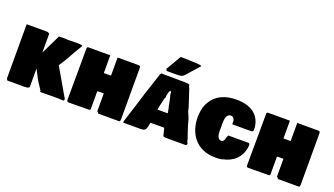

<svg xmlns="http://www.w3.org/2000/svg" viewBox="-75 -1532 3720 2136"><g transform="rotate(20 1784.5 -464.0)"><path d="M54.7 -17.6H260.7C285.2 -17.6 308.6 -20.5 314.5 -37.1V-253.9L369.1 -149.4C389.6 -110.4 418.9 -73.2 440.4 -37.1V-23.4H506.8C531.2 -23.4 557.6 -24.4 582 -24.4C628.9 -24.4 672.9 -24.4 718.8 -21.5C726.6 -27.3 725.5 -35.3 725.5 -44.1L534.6 -373.3C593.5 -458.9 640.7 -557.4 696.3 -645.5C702.1 -653.3 705.1 -663.1 705.1 -664.1C705.1 -675.8 647.5 -675.8 626 -675.8C621.1 -674.8 619.1 -674.8 619.1 -674.8H590.8C584 -674.8 576.2 -673.8 568.4 -673.8H531.2C512.7 -673.8 492.2 -675.8 472.7 -675.8L426.5 -674.6L402.3 -623C372.7 -562.9 344.3 -502.4 314.5 -442.4V-659.2C309.6 -683.6 275.4 -679.7 258.8 -679.7H43V-38.1C46.8 -30.5 51.3 -23.3 54.7 -17.6Z M1391.6 -651.4C1391.6 -673.8 1383.8 -677.7 1369.1 -677.7H1120.1V-462.9H1035.2V-672.9H772.5C767.6 -668.9 760 -665.1 760 -660.2L757.2 -44.9C757.2 -25.4 768.6 -21.5 778.3 -21.5H842.8C892.6 -21.5 942.4 -23.4 989.3 -23.4H1011.7C1024.4 -23.4 1033.2 -24.4 1036.1 -37.1V-248C1043.9 -249 1054.7 -250 1063.5 -250H1096.7C1112.3 -250 1112.3 -251 1112.3 -236.3V-39.1C1115.2 -34.2 1125 -31.3 1127.9 -28.3V-17.6H1377C1390.6 -17.6 1391.6 -34.2 1391.6 -50.8Z M1672.9 -745.1 1684.6 -723.6H1790C1846.7 -726.6 1862.3 -719.7 1895.5 -756.8L2027.7 -905.3C2027.7 -920 1893.6 -920.5 1872.1 -921.9L1778.1 -924.3ZM1711.9 -121.1H1862.3C1875 -121.1 1875 -122.1 1877.9 -109.4L1896.5 -35.2C1898.4 -24.4 1910.2 -23.4 1924.8 -21.5H2151.4C2171.9 -21.5 2178.7 -24.4 2178.7 -43C2175.8 -53.7 2167 -65.4 2164.1 -78.1V-87.9V-86.9C2146.7 -136.6 2129.4 -186.8 2113.6 -238.1L2094.2 -308.7C2083.4 -340.8 2059.7 -380 2055.7 -412.1V-418C2032.5 -488.2 2009.4 -558.6 1986.3 -628.9C1981.4 -637.7 1976.6 -645.5 1975.6 -651.4V-664.1C1969.7 -673.8 1939.5 -675.8 1901.4 -675.8L1637.7 -677.7C1632.9 -672.9 1632 -670.8 1627.9 -664.1C1612 -614.3 1596 -564.5 1579.1 -515.6V-516.6C1525.7 -356.2 1479.9 -195.9 1426.8 -35.2V-18.6H1637.7C1709 -18.6 1696.9 -70.5 1711.9 -121.1ZM1735.4 -294.9V-293ZM1842.8 -353.5C1842.8 -349.6 1846.7 -345.7 1847.7 -341.8V-331.1C1851.6 -316.4 1856.4 -295.9 1856.4 -285.2H1735.4C1735.4 -290 1740.2 -307.6 1740.2 -316.4C1749.1 -354.7 1757.9 -393.2 1766.6 -431.6C1766.6 -433.6 1772.5 -435.5 1774.4 -441.4V-464.8C1779.4 -491.2 1789.2 -528.3 1797.9 -530.3V-531.2C1804.7 -528.3 1808.6 -524.4 1811.5 -516.6V-493.2C1826.1 -449.3 1832.8 -399.8 1842.8 -353.5Z M2521.5 -3.9C2545.9 -3.9 2580.1 -5.9 2603.5 -10.7V-13.7C2719.7 -34.2 2813.5 -111.3 2828.1 -246.1V-264.6C2827.1 -276.4 2823.2 -284.2 2810.5 -284.2H2774.4C2747.1 -284.2 2720.7 -283.2 2693.4 -283.2C2654.3 -283.2 2615.2 -284.2 2576.2 -284.2C2554.7 -262.7 2561.5 -201.2 2519.5 -201.2C2468.8 -201.2 2466.8 -275.4 2466.8 -294.9V-349.6C2466.8 -406.2 2460 -502 2529.3 -502C2553.7 -502 2569.3 -477.5 2572.3 -458V-416H2781.2C2801.8 -416 2817.4 -417 2820.3 -431.6V-473.6C2804.7 -585 2732.4 -690.4 2523.4 -690.4C2402.3 -690.4 2279.3 -650.4 2216.8 -520.5V-521.5C2190.4 -468.8 2188.5 -423.8 2183.6 -371.1V-364.3C2183.6 -161.1 2298.1 -3.9 2521.5 -3.9Z M3518.6 -651.4C3518.6 -673.8 3510.7 -677.7 3496.1 -677.7H3247.1V-462.9H3162.1V-672.9H2899.4C2894.5 -668.9 2887 -665.1 2887 -660.2L2884.1 -44.9C2884.1 -25.4 2895.5 -21.5 2905.3 -21.5H2969.7C3019.5 -21.5 3069.3 -23.4 3116.2 -23.4H3138.7C3151.4 -23.4 3160.2 -24.4 3163.1 -37.1V-248C3170.9 -249 3181.6 -250 3190.4 -250H3223.6C3239.3 -250 3239.3 -251 3239.3 -236.3V-39.1C3242.2 -34.2 3252 -31.3 3254.9 -28.3V-17.6H3503.9C3517.6 -17.6 3518.6 -34.2 3518.6 -50.8Z"/></g></svg>

Font: Bowlby One SC
Style: Regular
Weight: 400
Width: 1
Version: Version 1.2